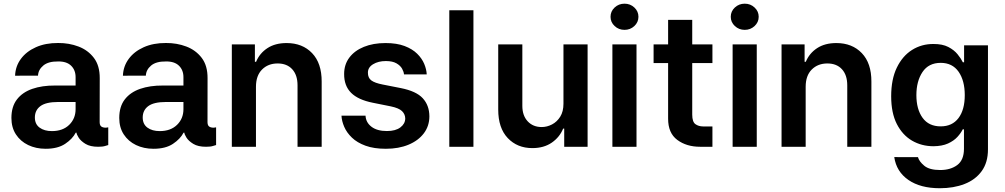

<svg xmlns="http://www.w3.org/2000/svg" viewBox="-20 -782 5353 1023"><path d="M223.4 10.7Q171.5 10.7 130.1 -9.2Q88.8 -29.1 64.8 -65.9Q40.8 -102.6 40.8 -153.4Q40.8 -214.1 70.3 -252.3Q99.8 -290.5 152.2 -308.6Q204.5 -326.7 273.1 -326.3H382.8V-370.7Q382.8 -408.7 358.8 -432Q334.9 -455.3 289.8 -454.5Q237.6 -455.3 210.8 -432.9Q183.9 -410.5 182.5 -378.9L60.4 -378.6Q62.1 -428.6 91.1 -468Q120 -507.5 171.2 -530.4Q222.3 -553.3 289.8 -552.9Q347.7 -553.3 398.3 -534.1Q448.9 -514.9 480.3 -473.5Q511.7 -432.2 511.4 -365.4L511 -130.7Q511 -110.1 525.2 -104.8Q539.4 -99.4 554.7 -103.3H556.8V-9.2Q554.3 -9.2 541.4 -4.6Q528.4 0 503.2 0Q460.6 0 435.4 -15.4Q410.2 -30.9 399 -48.8Q387.8 -66.8 387.8 -74.6V-75.3H383.5Q366.5 -41.9 327.1 -15.6Q287.6 10.7 223.4 10.7ZM256.4 -83.5Q314.6 -83.5 348.7 -116.8Q382.8 -150.2 382.8 -200.3V-238.6H289.8Q224.8 -238.6 195.3 -216.6Q165.8 -194.6 165.8 -155.9Q165.8 -120.4 191.1 -101.9Q216.3 -83.5 256.4 -83.5Z M797.9 10.7Q746.1 10.7 704.7 -9.2Q663.4 -29.1 639.4 -65.9Q615.4 -102.6 615.4 -153.4Q615.4 -214.1 644.9 -252.3Q674.4 -290.5 726.7 -308.6Q779.1 -326.7 847.7 -326.3H957.4V-370.7Q957.4 -408.7 933.4 -432Q909.4 -455.3 864.3 -454.5Q812.1 -455.3 785.3 -432.9Q758.5 -410.5 757.1 -378.9L634.9 -378.6Q636.7 -428.6 665.7 -468Q694.6 -507.5 745.7 -530.4Q796.9 -553.3 864.3 -552.9Q922.2 -553.3 972.8 -534.1Q1023.4 -514.9 1054.9 -473.5Q1086.3 -432.2 1085.9 -365.4L1085.6 -130.7Q1085.6 -110.1 1099.8 -104.8Q1114 -99.4 1129.3 -103.3H1131.4V-9.2Q1128.9 -9.2 1115.9 -4.6Q1103 0 1077.8 0Q1035.2 0 1009.9 -15.4Q984.7 -30.9 973.5 -48.8Q962.4 -66.8 962.4 -74.6V-75.3H958.1Q941.1 -41.9 901.6 -15.6Q862.2 10.7 797.9 10.7ZM831 -83.5Q889.2 -83.5 923.3 -116.8Q957.4 -150.2 957.4 -200.3V-238.6H864.3Q799.4 -238.6 769.9 -216.6Q740.4 -194.6 740.4 -155.9Q740.4 -120.4 765.6 -101.9Q790.8 -83.5 831 -83.5Z M1343.8 -319.6V0H1215.2V-545.5H1338.1V-452.8H1344.5Q1363.3 -498.2 1404.7 -525.4Q1446 -552.6 1507.1 -552.6Q1591.6 -552.6 1642.9 -498.9Q1694.2 -445.3 1693.9 -347.3V0H1565.3V-327.4Q1565.3 -382.1 1537.1 -413Q1508.9 -443.9 1459.2 -443.9Q1408.4 -443.9 1376.1 -411.4Q1343.8 -378.9 1343.8 -319.6Z M2253.6 -385.7H2132.5Q2131.7 -399.1 2122.5 -415.8Q2113.3 -432.5 2092.3 -444.6Q2071.4 -456.7 2035.9 -456.7Q1995.7 -456.7 1967.9 -439.8Q1940 -422.9 1940.3 -394.9Q1940 -367.2 1958.5 -353.5Q1976.9 -339.8 2018.8 -331.7L2114.3 -312.9Q2197.8 -296.5 2232.6 -258.5Q2267.4 -220.5 2267.8 -162.3Q2267.8 -110.8 2238.3 -71.7Q2208.8 -32.7 2156.6 -11Q2104.4 10.7 2035.9 10.7Q1971.9 10.7 1927.4 -5.7Q1882.8 -22 1855.1 -48.7Q1827.4 -75.3 1814.1 -106.2Q1800.8 -137.1 1799.4 -165.8H1927.6Q1929.3 -129.6 1959.3 -106.7Q1989.3 -83.8 2041.5 -83.8Q2087.7 -83.8 2113.3 -103.2Q2138.8 -122.5 2139.2 -150.6Q2138.8 -173.7 2122 -190Q2105.1 -206.3 2062.5 -215.2L1967 -234.4Q1888.1 -250 1850.7 -287.5Q1813.2 -324.9 1813.6 -387.8Q1813.6 -438.2 1841.3 -475.1Q1869 -512.1 1918.7 -532.3Q1968.4 -552.6 2034.1 -552.6Q2094.1 -552.6 2135.7 -536.8Q2177.2 -521 2202.8 -495.7Q2228.3 -470.5 2240.4 -441.4Q2252.5 -412.3 2253.6 -385.7Z M2502.5 -727.3V0H2373.9V-727.3Z M2982.2 -229.4V-545.5H3110.8V0H2986.2V-96.9H2980.5Q2962 -51.1 2919.9 -22Q2877.8 7.1 2816.4 7.1Q2736.2 7.1 2685.4 -46.3Q2634.6 -99.8 2634.6 -198.2V-545.5H2763.1V-218Q2763.1 -166.2 2791.5 -135.7Q2820 -105.1 2866.1 -105.1Q2894.5 -105.1 2921.2 -119Q2947.8 -132.8 2965 -160.3Q2982.2 -187.9 2982.2 -229.4Z M3242.9 0V-545.5H3371.4V0ZM3307.5 -622.9Q3276.6 -622.9 3254.8 -643.3Q3233 -663.7 3233 -692.5Q3233 -721.6 3254.8 -742Q3276.6 -762.4 3307.5 -762.4Q3338.1 -762.4 3359.9 -742Q3381.7 -721.6 3381.7 -692.5Q3381.7 -663.7 3359.9 -643.3Q3338.1 -622.9 3307.5 -622.9Z M3775.9 -545.5V-446H3668.3V-171.2Q3668.3 -132.5 3685.4 -120.4Q3702.4 -108.3 3726.6 -108.3H3775.9V0H3710.2Q3637.8 0 3588.6 -36.6Q3539.4 -73.2 3539.8 -150.2V-446H3462.4V-545.5H3539.8V-676.1H3668.3V-545.5Z M3883.5 0V-545.5H4012.1V0ZM3948.2 -622.9Q3917.3 -622.9 3895.4 -643.3Q3873.6 -663.7 3873.6 -692.5Q3873.6 -721.6 3895.4 -742Q3917.3 -762.4 3948.2 -762.4Q3978.7 -762.4 4000.5 -742Q4022.4 -721.6 4022.4 -692.5Q4022.4 -663.7 4000.5 -643.3Q3978.7 -622.9 3948.2 -622.9Z M4272.7 -319.6V0H4144.2V-545.5H4267V-452.8H4273.4Q4292.3 -498.2 4333.6 -525.4Q4375 -552.6 4436.1 -552.6Q4520.6 -552.6 4571.9 -498.9Q4623.2 -445.3 4622.9 -347.3V0H4494.3V-327.4Q4494.3 -382.1 4466.1 -413Q4437.9 -443.9 4388.1 -443.9Q4337.4 -443.9 4305 -411.4Q4272.7 -378.9 4272.7 -319.6Z M4987.6 220.9Q4883.9 220.9 4820 176.7Q4756 132.5 4744.7 55L4871.1 55.4Q4877.1 78.1 4904.5 101Q4931.8 123.9 4989.7 123.9Q5044.7 123.9 5080.4 97.3Q5116.1 70.7 5116.1 10.7V-93H5109.7Q5100.1 -73.2 5081.1 -52.4Q5062.1 -31.6 5030.9 -17.4Q4999.6 -3.2 4952.8 -2.8Q4889.9 -3.2 4839.1 -32.8Q4788.4 -62.5 4758.3 -121.4Q4728.3 -180.4 4728.3 -269.2Q4728.3 -359.4 4758.3 -421.5Q4788.4 -483.7 4839.3 -515.8Q4890.3 -547.9 4953.1 -547.6Q5001.4 -547.9 5032.5 -531.8Q5063.6 -515.6 5082 -492.9Q5100.5 -470.2 5110.1 -450.3H5116.8V-540.5H5244V13.8Q5244 83.8 5210.6 129.8Q5177.2 175.8 5119.3 198.3Q5061.4 220.9 4987.6 220.9ZM4992.2 -108.7Q5053.6 -108.7 5087 -152.9Q5120.4 -197.1 5120.4 -275.2Q5120.4 -352.6 5087.4 -399.9Q5054.3 -447.1 4992.2 -447.1Q4927.9 -447.1 4895.2 -398.3Q4862.6 -349.4 4862.6 -275.2Q4862.6 -199.9 4895.6 -154.3Q4928.6 -108.7 4992.2 -108.7Z"/></svg>

Font: Inter Zeller Semi Bold
Style: Regular
Weight: 600
Designer: Rasmus Andersson; Joe Bland
Foundry: zeller
Version: Version 3.015;git-dec3a8cb1